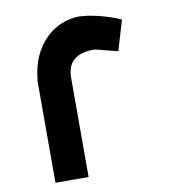

<svg xmlns="http://www.w3.org/2000/svg" viewBox="-80 -774 772 845"><g transform="rotate(-10 306.5 -351.5)"><path d="M100 0H248V-443C248 -513 288 -548 369 -548C373 -548 408 -539 473 -522L513 -657C441 -689 370 -699 370 -699L332 -703C218 -703 115 -615 101 -460H100Z"/></g></svg>

Font: All Genders v4
Style: Bold
Weight: 700
Designer: Rassam Alawdi
Foundry: Rassam Art
Version: Version 3.100;FEAKit 1.0